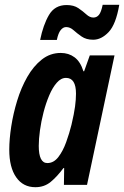

<svg xmlns="http://www.w3.org/2000/svg" viewBox="-20 -778 522 808"><path d="M128.9 9.8Q77.1 9.8 48.1 -32Q19 -73.7 19 -147.9Q19 -191.9 27.3 -245.8Q35.6 -299.8 52.2 -354.2Q68.8 -408.7 94.7 -454.1Q120.6 -499.5 155.8 -527.3Q190.9 -555.2 235.8 -555.2Q269 -555.2 293.7 -536.9Q318.4 -518.6 331.1 -478H334L357.9 -544.9H461.9L346.2 0H249L250 -70.8H247.1Q220.7 -35.2 193.6 -12.7Q166.5 9.8 128.9 9.8ZM179.2 -91.8Q206.1 -91.8 225.6 -117.2Q245.1 -142.6 258.5 -179.9Q272 -217.3 280.8 -252.9Q292 -300.3 295.9 -330.1Q299.8 -359.9 299.8 -383.8Q299.8 -450.2 257.8 -450.2Q236.8 -450.2 219 -429.9Q201.2 -409.7 187.3 -377Q173.3 -344.2 163.3 -305.7Q153.3 -267.1 148.2 -229.7Q143.1 -192.4 143.1 -164.1Q143.1 -91.8 179.2 -91.8ZM148.9 -609.9Q161.6 -672.9 186 -714.8Q210.4 -756.8 260.3 -756.8Q290.5 -756.8 309.8 -743.7Q329.1 -730.5 343.5 -717.3Q357.9 -704.1 373 -704.1Q387.2 -704.1 396.5 -715.6Q405.8 -727.1 412.1 -757.8H481.9Q467.8 -675.3 437.3 -643.1Q406.7 -610.8 372.1 -610.8Q342.8 -610.8 323.5 -624.3Q304.2 -637.7 289.6 -650.9Q274.9 -664.1 258.3 -664.1Q245.6 -664.1 235.4 -651.4Q225.1 -638.7 219.2 -609.9Z"/></svg>

Font: Open Sans Condensed
Style: Bold Italic
Weight: 700
Width: 3
Italic angle: -12°
Designer: Monotype Design Team
Foundry: Monotype Imaging Inc.
Version: Version 3.003; ttfautohint (v1.8.4)